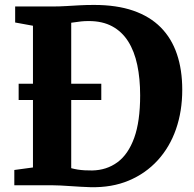

<svg xmlns="http://www.w3.org/2000/svg" viewBox="-20 -770 806 798"><path d="M356 8Q336.5 7.5 315.2 6.2Q294 5 272.5 3.5Q251 2 231.5 1Q212 0 196.5 0H39.5V-63.5L117 -74V-663L43 -676.5V-743H195Q227.5 -743 255.5 -744.8Q283.5 -746.5 311.5 -748Q339.5 -749.5 371 -749.5Q464.5 -749.5 533.5 -725.8Q602.5 -702 647.8 -656.5Q693 -611 715.2 -545.5Q737.5 -480 737.5 -397Q737.5 -308 711.5 -233.2Q685.5 -158.5 635.5 -103.8Q585.5 -49 515.2 -19.5Q445 10 356 8ZM363 -61.5Q423 -62.5 468 -95.5Q513 -128.5 537.8 -197Q562.5 -265.5 562.5 -373.5Q562.5 -443.5 550.5 -500.2Q538.5 -557 512.8 -597.8Q487 -638.5 446.5 -660.5Q406 -682.5 349 -682.5Q331 -682.5 317.2 -681Q303.5 -679.5 293.2 -677.8Q283 -676 276 -675.5V-71Q289 -67.5 303 -65.2Q317 -63 332 -62.2Q347 -61.5 363 -61.5ZM57.5 -354.5V-422H401V-354.5Z"/></svg>

Font: Merriweather ExtraBold
Style: Regular
Weight: 800
Version: Version 2.100